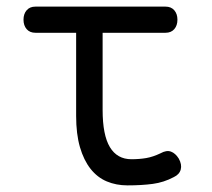

<svg xmlns="http://www.w3.org/2000/svg" viewBox="-20 -550 640 580"><path d="M480 -530Q497 -530 506.5 -519Q516 -508 516 -490.5Q516 -473 506.5 -462Q497 -451 480 -451H290V-218Q290 -142 312 -105.5Q334 -69 377 -69Q401 -69 421.5 -72.5Q442 -76 465 -87Q483 -97 496.5 -92Q510 -87 520 -71Q530 -53 526 -38Q522 -23 505 -15Q475 1 441.5 5.5Q408 10 365 10Q331 10 302.5 -2Q274 -14 253.5 -40Q233 -66 221.5 -105.5Q210 -145 210 -200V-451H87Q70 -451 60.5 -462Q51 -473 51 -490.5Q51 -508 60.5 -519Q70 -530 87 -530Z"/></svg>

Font: Maple Mono NL Light
Style: Regular
Weight: 300
Monospace: yes
Designer: subframe7536
Version: Version 7.000